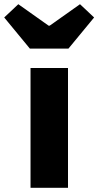

<svg xmlns="http://www.w3.org/2000/svg" viewBox="-73 -892 467 912"><path d="M72 0V-569H250V0ZM69 -661 -53 -809 14 -872 158 -770H163L307 -872L374 -809L252 -661Z"/></svg>

Font: Noto Sans SC Black
Style: Regular
Weight: 900
Designer: Ryoko NISHIZUKA  (kana, bopomofo & ideographs); Paul D. Hunt (Latin, Greek & Cyrillic); Sandoll Communications , Soo-you
Foundry: Adobe
Version: Version 2.004-H2;hotconv 1.0.118;makeotfexe 2.5.65603